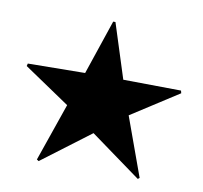

<svg xmlns="http://www.w3.org/2000/svg" viewBox="-59 -521 617 585"><g transform="rotate(10 249.5 -228.5)"><path d="M403 1 246 -113 96 0 90 -4 152 -183 10 -279 12 -287 189 -289 246 -458H253L307 -289L486 -287L488 -279L342 -185L408 -3Z"/></g></svg>

Font: Noto Sans Arabic ExtCond SemBd
Style: Regular
Weight: 600
Width: 2
Designer: Monotype Design Team, Nadine Chahine, Nizar Qandah and Khaled Hosny
Foundry: Monotype Imaging Inc.
Version: Version 2.012; ttfautohint (v1.8.4.7-5d5b)